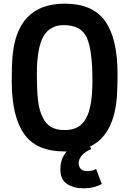

<svg xmlns="http://www.w3.org/2000/svg" viewBox="-20 -813 705 1047"><path d="M333 13Q179 13 111.5 -82.5Q44 -178 44 -370Q44 -441 47 -489Q66 -793 333 -793Q486 -793 553.5 -697.5Q621 -602 621 -410Q621 -336 617.5 -288Q614 -240 604 -197Q579 -93 513 -40Q447 13 333 13ZM337 -104Q414 -104 449 -167Q484 -230 484 -370Q484 -543 452.5 -609.5Q421 -676 328 -676Q251 -676 216 -613Q181 -550 181 -410Q181 -319 187.5 -264Q194 -209 214 -171Q246 -104 328 -104ZM465 0ZM436 214Q382 214 345.5 190Q309 166 309 109Q309 65 330 31.5Q351 -2 384 -24.5Q417 -47 453 -59L477 0Q409 30 409 79Q409 95 420 107.5Q431 120 456 120Q488 120 504 108L535 190Q493 214 436 214Z"/></svg>

Font: Tanohe Sans SemiBold
Style: Regular
Weight: 600
Designer: Village Type and Design LLC & Cristiano Sobral
Foundry: Cooper Hewitt Smithsonian Design Museum
Version: Version 1.00;September 29, 2021;FontCreator 13.0.0.2655 64-b